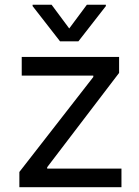

<svg xmlns="http://www.w3.org/2000/svg" viewBox="-20 -784 581 804"><path d="M61.1 -63.9 370.7 -461.6V-467.3H71V-545.5H478.7V-478.7L177.6 -83.8V-78.1H488.6V0H61.1ZM269.9 -664.8 343.8 -764.2H423.3V-758.5L308.2 -610.8H231.5L116.5 -758.5V-764.2H196Z"/></svg>

Font: Fast_Sans-Dotted
Style: Regular
Weight: 400
Version: Version 3.018